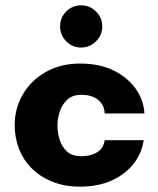

<svg xmlns="http://www.w3.org/2000/svg" viewBox="-20 -689 592 719"><path d="M280 10Q223 10 177.5 -8Q132 -26 100 -57.5Q68 -89 51.5 -131Q35 -173 35 -220Q35 -283 65.5 -335.5Q96 -388 151.5 -419.5Q207 -451 280 -451Q352 -451 404.5 -425.5Q457 -400 487.5 -357.5Q518 -315 521 -264H372Q371 -296 347.5 -315Q324 -334 285 -334Q251 -334 231.5 -315.5Q212 -297 203.5 -270.5Q195 -244 195 -219Q195 -194 203 -167Q211 -140 230.5 -122Q250 -104 285 -104Q320 -104 344 -119Q368 -134 372 -164H518Q511 -115 480 -75.5Q449 -36 398 -13Q347 10 280 10ZM284 -511Q250.6 -511 227.8 -534.5Q205 -558 205 -590Q205 -623 227.9 -646Q250.8 -669 284.3 -669Q316 -669 339.5 -646Q363 -623 363 -590Q363 -558 339.7 -534.5Q316.3 -511 284 -511Z"/></svg>

Font: Teachers
Style: Regular
Weight: 400
Designer: Alfredo Marco Pradil, Chank Diesel
Version: Version 1.001